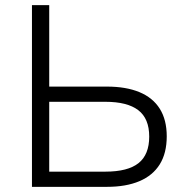

<svg xmlns="http://www.w3.org/2000/svg" viewBox="-20 -725 726 745"><path d="M104 0V-705H171V-389H395Q469 -389 521 -367.5Q573 -346 600 -303Q627 -260 627 -196Q627 -131 600 -87.5Q573 -44 521 -22Q469 0 395 0ZM171 -59H389Q476 -59 517.5 -92Q559 -125 559 -195Q559 -265 516.5 -297.5Q474 -330 389 -330H171Z"/></svg>

Font: Nunito Sans 9pt Light
Style: Regular
Weight: 300
Version: Version 3.101;gftools[0.9.27]